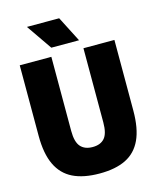

<svg xmlns="http://www.w3.org/2000/svg" viewBox="-137 -1046 944 1150"><g transform="rotate(-15 334.5 -470.5)"><path d="M41 -302V-740H237V-280Q237 -212 262.5 -183Q288 -154 337 -154Q386 -154 411 -182.8Q436 -211.5 436 -280V-740H628V-302Q628 -191 596 -122.2Q564 -53.5 500 -21.8Q436 10 337 10Q237 10 171.8 -22Q106.5 -54 73.8 -122.8Q41 -191.5 41 -302ZM251 -793 142 -951H342L423 -793Z"/></g></svg>

Font: Encode Sans Condensed Black
Style: Regular
Weight: 900
Width: 3
Designer: Multiple Designers
Foundry: Impallari Type
Version: Version 2.000